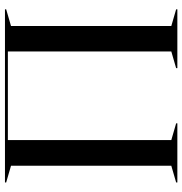

<svg xmlns="http://www.w3.org/2000/svg" viewBox="0 -752 752 793"><g transform="rotate(-90 376.5 -356.0)"><path d="M19 -5 88 -25V-687L19 -707V-712H734V-707L665 -687V-25L734 -5V0H491V-5L560 -25V-700H194V-25L263 -5V0H19Z"/></g></svg>

Font: Nyght Serif
Style: Regular
Weight: 400
Designer: Maksym Kobuzan
Version: Version 0.410